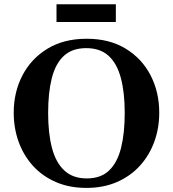

<svg xmlns="http://www.w3.org/2000/svg" viewBox="-20 -895 837 929"><path d="M397.9 14.2Q315.4 14.2 250.2 -14.2Q185.1 -42.5 139.6 -92.5Q94.2 -142.6 70.3 -208.5Q46.4 -274.4 46.4 -349.6Q46.4 -449.7 88.9 -530.8Q131.3 -611.8 210.2 -659.7Q289.1 -707.5 399.4 -707.5Q509.3 -707.5 587.9 -659.7Q666.5 -611.8 708.5 -530.8Q750.5 -449.7 750.5 -349.6Q750.5 -274.4 726.3 -208.5Q702.1 -142.6 656.5 -92.5Q610.8 -42.5 545.7 -14.2Q480.5 14.2 397.9 14.2ZM399.9 -31.7Q467.8 -31.7 507.8 -70.1Q547.9 -108.4 565.7 -179.4Q583.5 -250.5 583.5 -348.6Q583.5 -446.8 564.9 -517.1Q546.4 -587.4 505.6 -624.8Q464.8 -662.1 397 -662.1Q329.6 -662.1 289.1 -624.8Q248.5 -587.4 230.7 -517.1Q212.9 -446.8 212.9 -348.6Q212.9 -250.5 231.4 -179.4Q250 -108.4 291.3 -70.1Q332.5 -31.7 399.9 -31.7ZM253.4 -788.6V-874.5H540.5V-788.6Z"/></svg>

Font: Gelasio SemiBold
Style: Regular
Weight: 600
Designer: Eben Sorkin
Foundry: Eben Sorkin
Version: Version 1.008